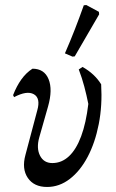

<svg xmlns="http://www.w3.org/2000/svg" viewBox="-20 -730 460 763"><path d="M167 13Q115 13 90.5 -23Q66 -59 81 -114L128 -291Q142 -340 114.5 -355.5Q87 -371 36 -344L32 -352Q46 -388 65 -414.5Q84 -441 109 -457Q156 -457 173 -415.5Q190 -374 171 -307L136 -184Q124 -141 139 -111.5Q154 -82 188 -82Q225 -82 254 -109Q283 -136 302.5 -188.5Q322 -241 331 -317Q324 -352 315 -386Q306 -420 293 -454L308 -464Q356 -437 382 -395Q387 -311 372.5 -237Q358 -163 328.5 -107Q299 -51 257.5 -19Q216 13 167 13ZM374 -673 277 -506 268 -505 238 -518Q259 -566 277.5 -613.5Q296 -661 313 -709L323 -710L373 -683Z"/></svg>

Font: Alegreya
Style: Italic
Weight: 400
Italic angle: -7°
Designer: Juan Pablo del Peral
Foundry: Huerta Tipografica
Version: Version 2.009